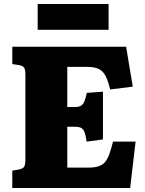

<svg xmlns="http://www.w3.org/2000/svg" viewBox="-20 -933 719 953"><path d="M41 0V-86L75 -92Q94 -96 100 -105.5Q106 -115 106 -144V-562Q106 -588 99.5 -597.5Q93 -607 73 -610L41 -615V-701H606L639 -503L527 -489Q519 -521 510 -543Q501 -565 488.5 -577.5Q476 -590 457.5 -595.5Q439 -601 410 -601H314V-402H353Q371 -402 381.5 -408Q392 -414 398.5 -429Q405 -444 411 -472L491 -478V-241L410 -230Q406 -259 400 -275.5Q394 -292 383 -298Q372 -304 351 -304H314V-101H420Q450 -101 470 -108Q490 -115 502 -129.5Q514 -144 523 -169Q532 -194 541 -230H653L626 0ZM167 -785V-913H519V-785Z"/></svg>

Font: Literata ExtraBold
Style: Regular
Weight: 800
Designer: Latin by Veronika Burian and Jose Scaglione. Greek by Irene Vlachou. Cyrillic by Vera Evstafieva.
Foundry: TypeTogether
Version: Version 3.103;gftools[0.9.29]